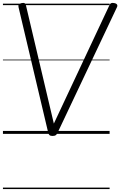

<svg xmlns="http://www.w3.org/2000/svg" viewBox="-20 -910 818 1305"><path d="M337 14Q323 14 316.5 8.5Q310 3 307 -11L106 -861Q103 -873 108 -879.5Q113 -886 127 -889Q141 -892 147.5 -888Q154 -884 157 -871L346 -70L722 -871Q728 -885 735.5 -888.5Q743 -892 757 -889Q772 -886 776 -878Q780 -870 774 -859L372 -9Q366 4 359 9Q352 14 337 14ZM0 365H725V375H0ZM0 -20H725V0H0ZM0 -505H725V-500H0ZM0 -885H725V-875H0Z"/></svg>

Font: Playwrite GB S Guides
Style: Italic
Weight: 400
Italic angle: -7.01216°
Designer: Veronika Burian, José Scaglione
Foundry: TypeTogether
Version: Version 1.002